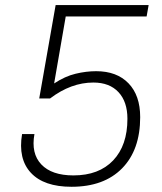

<svg xmlns="http://www.w3.org/2000/svg" viewBox="-20 -713 626 743"><path d="M256.8 9.8Q149.9 9.8 99.6 -44.2Q49.3 -98.1 65.4 -194.3H113.3Q99.6 -119.1 139.9 -76.7Q180.2 -34.2 264.2 -34.2Q362.8 -34.2 418 -92.3Q473.1 -150.4 473.1 -253.4Q473.1 -319.3 438.5 -356.4Q403.8 -393.6 341.3 -393.6Q254.9 -393.6 173.8 -332H131.8L195.3 -693.4H555.2L547.4 -649.4H234.4L189.9 -392.6L189.5 -390.1Q231.9 -418 272.7 -427.7Q313.5 -437.5 352.1 -437.5Q432.1 -437.5 477.3 -390.6Q522.5 -343.8 522.5 -259.8Q522.5 -132.8 452.4 -61.5Q382.3 9.8 256.8 9.8Z"/></svg>

Font: Cascadia Code NF ExtraLight
Style: Italic
Weight: 200
Italic angle: -10°
Monospace: yes
Designer: Aaron Bell
Foundry: Saja Typeworks
Version: Version 2404.023; ttfautohint (v1.8.4)